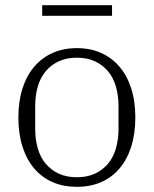

<svg xmlns="http://www.w3.org/2000/svg" viewBox="-20 -710 594 742"><path d="M277 -25Q317 -25 347 -39Q377 -53 397.5 -77.5Q418 -102 428 -136.5Q438 -171 438 -213V-299Q438 -341 428 -375.5Q418 -410 397.5 -434.5Q377 -459 347 -473Q317 -487 277 -487Q237 -487 207 -473Q177 -459 156.5 -434.5Q136 -410 126 -375.5Q116 -341 116 -299V-213Q116 -171 126 -136.5Q136 -102 156.5 -77.5Q177 -53 207 -39Q237 -25 277 -25ZM277 12Q225 12 183.5 -6Q142 -24 112.5 -58.5Q83 -93 67 -143Q51 -193 51 -256Q51 -319 67 -368.5Q83 -418 112.5 -452.5Q142 -487 183.5 -505.5Q225 -524 277 -524Q329 -524 370.5 -505.5Q412 -487 441.5 -452.5Q471 -418 487 -368.5Q503 -319 503 -256Q503 -193 487 -143Q471 -93 441.5 -58.5Q412 -24 370.5 -6Q329 12 277 12ZM143 -690H413V-649H143Z"/></svg>

Font: IBM Plex Serif Light
Style: Regular
Weight: 300
Designer: Mike Abbink, Paul van der Laan, Pieter van Rosmalen
Foundry: Bold Monday
Version: Version 3.001